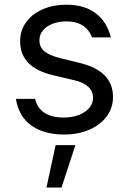

<svg xmlns="http://www.w3.org/2000/svg" viewBox="-20 -573 558 834"><path d="M49 -143.5H132.1Q153.1 -62.5 256.4 -62.5Q294.4 -62.5 323.3 -73.9Q352.3 -85.2 368.1 -104.8Q383.9 -124.3 384.2 -147.7Q383.5 -205.6 303.3 -224.4L212.4 -245.7Q138.1 -263.1 102.6 -300.4Q67.1 -337.7 67.5 -394.9Q67.5 -440.3 93.2 -476.2Q119 -512.1 164.8 -532.3Q210.6 -552.6 267.8 -552.6Q347.3 -552.6 396.1 -515.1Q445 -477.6 461.6 -410.5H380Q353 -480.1 267.8 -480.1Q234.7 -480.1 208.1 -469.6Q181.5 -459.2 166.4 -440.7Q151.3 -422.2 151.3 -399.1Q150.9 -368.3 173.1 -350Q195.3 -331.7 245 -319.6L326 -299.7Q398.8 -282 434.7 -245.4Q470.5 -208.8 470.9 -152Q470.9 -105.1 443.9 -68Q416.9 -30.9 368.4 -9.8Q320 11.4 257.8 11.4Q171.5 11.4 116.5 -27.7Q61.4 -66.8 49 -143.5ZM247.2 241.5H181.8L221.6 57.5H307.5Z"/></svg>

Font: Riot Sans
Style: Regular
Weight: 400
Designer: Rasmus Andersson
Foundry: rsms
Version: Version 4.001